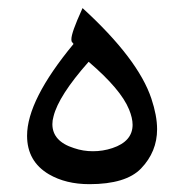

<svg xmlns="http://www.w3.org/2000/svg" viewBox="-20 -460 459 478"><path d="M113.3 -170.4C121.6 -204.1 150.4 -249.5 200.7 -306.2C253.9 -260.7 287.6 -221.2 301.3 -187.5C307.1 -173.3 310.1 -160.6 310.1 -149.4C310.1 -122.1 293.5 -102.5 259.8 -91.3C243.7 -85.9 227.5 -83.5 211.4 -83.5C195.3 -83.5 179.7 -85.9 164.1 -91.3C128.4 -102.5 110.4 -122.6 110.4 -150.9C110.4 -157.2 111.3 -163.6 113.3 -170.4ZM163.1 -350.6C85.9 -257.3 47.4 -181.2 47.4 -122.1C47.4 -79.6 65.4 -47.4 102.1 -25.9C129.9 -9.8 163.1 -1.5 202.6 -1.5C263.2 -1.5 306.2 -14.6 331.1 -40.5C357.9 -68.4 371.1 -101.1 371.1 -138.2C371.1 -161.1 366.2 -186.5 356.9 -214.4C335 -280.3 277.8 -355.5 185.5 -439.9L183.6 -435.5C166.5 -397.9 157.7 -373.5 157.7 -362.3C157.7 -358.9 158.2 -356.4 159.2 -355.5Z"/></svg>

Font: Gandom
Style: Regular
Weight: 400
Foundry: DejaVu fonts team - Redesigned by Saber Rastikerdar - Based on Samim Font
Version: Version 0.8